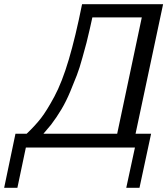

<svg xmlns="http://www.w3.org/2000/svg" viewBox="-25 -714 809 929"><path d="M-4.9 194.8 49.8 -66.9H104Q146 -106.9 173.6 -142.6Q201.2 -178.2 238 -246.6Q274.9 -314.9 307.9 -426Q340.8 -537.1 372.1 -693.8H764.2L630.9 -66.9H706.1L649.9 194.8H585.9L627.9 0H100.1L59.1 194.8ZM185.1 -66.9H542L661.1 -629.9H421.9Q421.9 -628.9 410.4 -577.9Q398.9 -526.9 393.6 -507.3Q388.2 -487.8 374 -435.8Q359.9 -383.8 346.9 -350.3Q334 -316.9 314.9 -271Q295.9 -225.1 272.5 -185.5Q249 -146 222.2 -110.8Q211.9 -97.7 185.1 -66.9Z"/></svg>

Font: CMU Sans Serif
Style: Oblique
Weight: 500
Italic angle: -12°
Version: Version 0.7.0